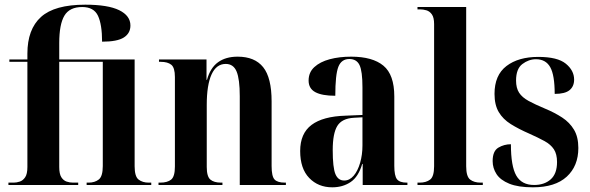

<svg xmlns="http://www.w3.org/2000/svg" viewBox="-20 -790 2519 820"><path d="M16 0V-10H38Q51 -10 64.5 -14.5Q78 -19 87.5 -33Q97 -47 97 -77V-526H20V-536H97V-561Q97 -665 155 -717.5Q213 -770 344 -770Q441 -770 489 -746.5Q537 -723 537 -681Q537 -648 509 -630Q481 -612 416 -612Q416 -685 398.5 -722.5Q381 -760 331 -760Q277 -760 255 -723Q233 -686 233 -606V-536H555V-80Q555 -36 572 -23Q589 -10 615 -10H626V0H350V-10H358Q385 -10 402 -23.5Q419 -37 419 -81V-526H233V-77Q233 -47 242 -33Q251 -19 264.5 -14.5Q278 -10 292 -10H314V0Z M657 0V-10H664Q695 -10 711 -23Q727 -36 727 -79V-461Q727 -501 711.5 -513.5Q696 -526 666 -526H659V-536H862V-449H864Q878 -500 911 -524Q944 -548 995 -548Q1068 -548 1104 -503Q1140 -458 1140 -357V-81Q1140 -37 1152.5 -23.5Q1165 -10 1197 -10H1201V0H1004V-379Q1004 -452 990.5 -484.5Q977 -517 944 -517Q904 -517 883.5 -472Q863 -427 863 -342V-77Q863 -36 878.5 -23Q894 -10 924 -10H930V0Z M1399 10Q1339 10 1300.5 -30Q1262 -70 1262 -145Q1262 -220 1310.5 -256.5Q1359 -293 1456 -296L1528 -299V-417Q1528 -486 1515.5 -512Q1503 -538 1472 -538Q1438 -538 1425 -504.5Q1412 -471 1412 -381Q1355 -381 1326.5 -396.5Q1298 -412 1298 -446Q1298 -481 1322.5 -503.5Q1347 -526 1388 -537Q1429 -548 1480 -548Q1571 -548 1617.5 -509.5Q1664 -471 1664 -378V-82Q1664 -39 1675.5 -24.5Q1687 -10 1717 -10H1720V0H1529V-90H1527Q1511 -35 1477.5 -12.5Q1444 10 1399 10ZM1450 -19Q1473 -19 1490.5 -39.5Q1508 -60 1518 -94.5Q1528 -129 1528 -169V-289L1491 -287Q1440 -284 1420.5 -252Q1401 -220 1401 -149Q1401 -74 1412.5 -46.5Q1424 -19 1450 -19Z M1763 0V-10H1772Q1800 -10 1817 -23Q1834 -36 1834 -80V-687Q1834 -715 1824.5 -728.5Q1815 -742 1801 -746Q1787 -750 1774 -750H1763V-760H1971V-80Q1971 -36 1988 -23Q2005 -10 2033 -10H2042V0Z M2256 10Q2193 10 2155 -5.5Q2117 -21 2100.5 -46.5Q2084 -72 2084 -102Q2084 -145 2108.5 -159.5Q2133 -174 2162 -174Q2162 -80 2185 -40Q2208 0 2261 0Q2305 0 2332 -24Q2359 -48 2359 -98Q2359 -132 2345.5 -152.5Q2332 -173 2305.5 -187.5Q2279 -202 2241 -219Q2195 -239 2161.5 -260Q2128 -281 2110 -311.5Q2092 -342 2092 -389Q2092 -469 2143 -508Q2194 -547 2279 -547Q2361 -547 2396.5 -518Q2432 -489 2432 -450Q2432 -421 2412.5 -405Q2393 -389 2349 -389Q2349 -469 2330 -503Q2311 -537 2269 -537Q2238 -537 2211 -516.5Q2184 -496 2184 -446Q2184 -414 2197 -394Q2210 -374 2237.5 -359Q2265 -344 2308 -326Q2349 -309 2381 -288Q2413 -267 2431.5 -236Q2450 -205 2450 -158Q2450 -81 2400.5 -35.5Q2351 10 2256 10Z"/></svg>

Font: Noto Serif Display Condensed
Style: Bold
Weight: 700
Width: 3
Designer: Monotype Design Team
Foundry: Monotype Imaging Inc.
Version: Version 2.009